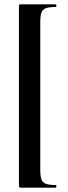

<svg xmlns="http://www.w3.org/2000/svg" viewBox="-20 -745 314 882"><path d="M76 -725H236Q239 -725 239 -719Q239 -713 236 -713Q205 -713 190 -707Q175 -701 170 -686.5Q165 -672 165 -642V34Q165 64 170 78.5Q175 93 190 99Q205 105 236 105Q239 105 239 111Q239 117 236 117H76Q70 117 68.5 115Q67 113 67 106V-715Q67 -722 68.5 -723.5Q70 -725 76 -725Z"/></svg>

Font: Cormorant Infant
Style: Bold
Weight: 700
Designer: Christian Thalmann (Catharsis Fonts)
Foundry: Catharsis Fonts
Version: Version 4.000